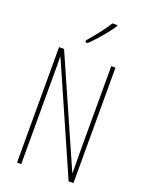

<svg xmlns="http://www.w3.org/2000/svg" viewBox="-173 -1033 850 1116"><g transform="rotate(20 252.0 -475.0)"><path d="M427 0H397L105 -664H103Q104 -644 104 -617Q104 -590 104 -548V0H78V-714H109L400 -54H402Q402 -88 401.5 -123.5Q401 -159 401 -181V-714H427ZM353 -943Q337 -919 314.5 -891Q292 -863 269 -837.5Q246 -812 226 -793H212V-805Q246 -845 272 -878Q298 -911 323 -950H353Z"/></g></svg>

Font: Noto Sans Lao ExtraCondensed Thin
Style: Regular
Weight: 100
Width: 2
Designer: Monotype Design Team
Foundry: Monotype Imaging Inc.
Version: Version 2.003; ttfautohint (v1.8.4.7-5d5b)